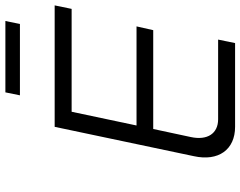

<svg xmlns="http://www.w3.org/2000/svg" viewBox="-110 -783 893 713"><g transform="rotate(-90 336.5 -426.5)"><path d="M222 -670 113 -153C93 -62 137 0 222 0H533L546 -63H250C197 -63 171 -103 184 -164L214 -304H581L595 -366H227L278 -607H660L673 -670ZM339 -799H604L615 -853H350Z"/></g></svg>

Font: LT Wave Mono Light
Style: Italic
Weight: 300
Designer: Daniel Lyons
Version: Version 2.5 (Glyphs App)